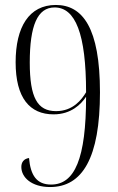

<svg xmlns="http://www.w3.org/2000/svg" viewBox="-20 -744 475 774"><path d="M182 10C312 10 383 -107 383 -372C383 -632 313 -724 205 -724C97 -724 43 -635 43 -493C43 -349 100 -283 196 -283C267 -283 307 -324 327 -354C327 -104 281 0 186 0C128 0 103 -37 97 -107C76 -104 66 -90 66 -71C66 -29 107 10 182 10ZM206 -296C131 -296 100 -350 100 -492C100 -641 131 -714 200 -714C284 -714 327 -608 327 -372C309 -342 274 -296 206 -296Z"/></svg>

Font: Noto Serif Display ExtraCondensed Light
Style: Regular
Weight: 300
Width: 2
Designer: Monotype Design Team
Foundry: Monotype Imaging Inc.
Version: Version 2.009